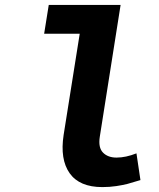

<svg xmlns="http://www.w3.org/2000/svg" viewBox="-20 -743 640 775"><path d="M393.1 12.2Q300.8 12.2 261.2 -43.7Q221.7 -99.6 236.8 -198.2L301.8 -606.9H158.2L176.8 -723.1H466.8L382.8 -190.9Q376 -147 395.8 -127Q415.5 -106.9 450.2 -106.9Q487.8 -106.9 530.8 -124L546.9 -16.1Q512.2 -5.4 494.6 -0.7Q477.1 3.9 449.7 8.1Q422.4 12.2 393.1 12.2Z"/></svg>

Font: Office Code Pro D Bold Italic
Style: Regular
Weight: 700
Italic angle: -9°
Designer: Nathan Rutzky & Paul D. Hunt
Foundry: Adobe Systems Incorporated
Version: Version 1.004;PS 001.004;hotconv 1.0.70;makeotf.lib2.5.58329